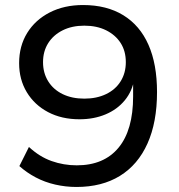

<svg xmlns="http://www.w3.org/2000/svg" viewBox="-20 -734 711 763"><path d="M284 9Q241 9 199.5 -0.5Q158 -10 122 -29Q86 -48 57 -74L95 -150Q137 -111 185 -94Q233 -77 285 -77Q339 -77 380.5 -94.5Q422 -112 451 -147Q480 -182 494.5 -233Q509 -284 509 -351V-422H514Q506 -372 476 -335.5Q446 -299 399.5 -279.5Q353 -260 296 -260Q225 -260 171 -288.5Q117 -317 86.5 -367.5Q56 -418 56 -483Q56 -551 88 -603Q120 -655 177.5 -684.5Q235 -714 310 -714Q404 -714 470 -673.5Q536 -633 570 -556Q604 -479 604 -368Q604 -248 566 -163.5Q528 -79 456.5 -35Q385 9 284 9ZM315 -342Q364 -342 401.5 -360Q439 -378 459.5 -411Q480 -444 480 -487Q480 -531 459.5 -563Q439 -595 402 -613.5Q365 -632 315 -632Q266 -632 229 -613.5Q192 -595 171.5 -562.5Q151 -530 151 -487Q151 -444 171.5 -411Q192 -378 229 -360Q266 -342 315 -342Z"/></svg>

Font: Nunito Sans 10pt SemiExpanded Medium
Style: Regular
Weight: 500
Width: 6
Designer: Vernon Adams
Foundry: Vernon Adams
Version: Version 3.101;gftools[0.9.27]